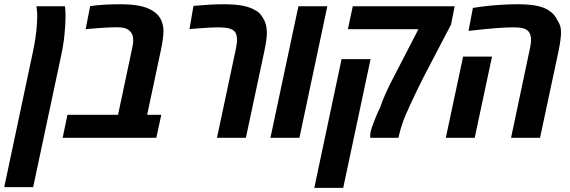

<svg xmlns="http://www.w3.org/2000/svg" viewBox="-75 -661 2733 921"><path d="M-54.7 236.8 82.5 -410.6Q89.8 -444.3 94.5 -475.8Q99.1 -507.3 101.3 -534.4Q103.5 -561.5 103.5 -581.5Q103.5 -587.9 103.3 -595.7Q103 -603.5 102.1 -612.5Q101.1 -621.6 99.6 -630.9H236.8Q237.8 -621.1 238.5 -609.6Q239.3 -598.1 239.3 -585.9Q239.3 -564 237.5 -534.7Q235.8 -505.4 231.7 -471.9Q227.5 -438.5 220.7 -405.8L84 236.8Z M225.6 0 248.5 -110.4H491.2L557.6 -422.9Q560.5 -436 562.3 -447.3Q564 -458.5 564 -468.8Q564 -484.4 559.1 -495.8Q554.2 -507.3 544.4 -515.1Q534.7 -523.9 519.3 -527.1Q503.9 -530.3 487.3 -530.3Q467.8 -530.3 447.8 -529.3Q427.7 -528.3 405.3 -526.9Q382.8 -525.4 356 -522.9L335.9 -521L357.4 -631.8Q389.2 -636.2 424.8 -638.4Q460.4 -640.6 500.5 -640.6Q560.1 -640.6 597.7 -632.3Q635.3 -624 660.2 -607.4Q677.2 -596.2 687.7 -582Q698.2 -567.9 703.1 -551.3Q706.1 -542 707.5 -532.5Q709 -522.9 709 -511.7Q709 -499.5 707.3 -483.9Q705.6 -468.3 702.9 -451.7Q700.2 -435.1 696.8 -420.4L630.9 -110.4H698.7L674.8 0Z M965.8 0 1055.7 -422.9Q1058.1 -436 1060.1 -448.5Q1062 -460.9 1062 -470.7Q1062 -483.4 1058.6 -494.9Q1055.2 -506.3 1047.4 -512.7Q1043.5 -516.6 1037.8 -519.3Q1032.2 -522 1025.4 -524.4Q1015.1 -527.3 1001.2 -528.6Q987.3 -529.8 976.1 -529.8Q957.5 -529.8 934.3 -528.8Q911.1 -527.8 885.3 -525.6Q859.4 -523.4 834 -521.5L853 -632.8Q895.5 -636.7 931.2 -638.7Q966.8 -640.6 994.6 -640.6Q1051.8 -640.6 1087.4 -634Q1123 -627.4 1147.5 -612.8Q1162.6 -605.5 1172.4 -594.5Q1182.1 -583.5 1188.5 -571.3Q1197.8 -555.7 1201.4 -538.1Q1205.1 -520.5 1205.1 -503.9Q1205.1 -486.8 1201.9 -464.6Q1198.7 -442.4 1193.4 -417.5L1104.5 0Z M1222.2 0 1356.4 -630.9H1495.1L1361.3 0Z M1700.7 0Q1701.2 -4.4 1700.9 -9.8Q1700.7 -15.1 1701.7 -22.5Q1703.6 -34.7 1710.4 -54.4Q1717.3 -74.2 1727.3 -98.6Q1737.3 -123 1749.5 -147.9Q1752.9 -159.2 1759.3 -175.8Q1765.6 -192.4 1775.1 -213.4Q1784.7 -234.4 1796.4 -258.3L1932.1 -521H1593.8L1617.2 -630.9H2106L2088.4 -543L1959 -295.4Q1953.6 -285.2 1947.8 -272.9Q1941.9 -260.7 1935.1 -247.3Q1928.2 -233.9 1921.4 -219.5Q1914.6 -205.1 1907.5 -189.9Q1900.4 -174.8 1893.1 -159.2Q1881.3 -133.8 1871.3 -110.6Q1861.3 -87.4 1853.8 -64.5Q1846.2 -41.5 1840.3 -17.6L1836.4 0ZM1432.6 240.2 1563.5 -377.4H1702.6L1571.3 240.2Z M2376.5 0 2465.8 -422.9Q2468.8 -436 2470.5 -447.5Q2472.2 -459 2472.2 -469.7Q2472.2 -488.3 2466.1 -501Q2460 -513.7 2447.3 -520Q2437 -525.9 2421.4 -527.8Q2405.8 -529.8 2388.2 -529.8Q2350.1 -529.8 2296.4 -525.4Q2242.7 -521 2172.4 -512.7L2193.4 -623Q2229 -628.9 2266.4 -632.8Q2303.7 -636.7 2339.6 -638.7Q2375.5 -640.6 2406.7 -640.6Q2461.9 -640.6 2498.3 -633.5Q2534.7 -626.5 2557.1 -611.3Q2572.3 -601.6 2582.5 -589.4Q2592.8 -577.1 2599.1 -563.5Q2606.4 -552.7 2611.3 -539.1Q2616.2 -525.4 2616.2 -505.9Q2616.2 -488.8 2613 -466.3Q2609.9 -443.8 2604.5 -417.5L2515.6 0ZM2063.5 0 2146.5 -389.6H2285.2L2202.1 0Z"/></svg>

Font: Open Sans SemiCondensed
Style: Bold Italic
Weight: 700
Width: 4
Italic angle: -12°
Designer: Monotype Design Team
Foundry: Monotype Imaging Inc.
Version: Version 3.003